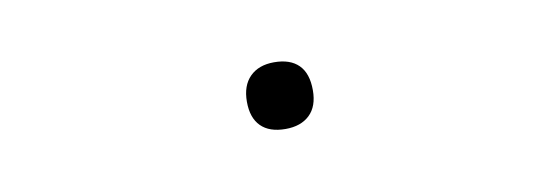

<svg xmlns="http://www.w3.org/2000/svg" viewBox="-26 -168 752 258"><g transform="rotate(-10 350.0 -39.5)"><path d="M350 6Q328 6 316.5 -5.5Q305 -17 305 -39Q305 -61 317 -73Q329 -85 350 -85Q372 -85 383.5 -73.5Q395 -62 395 -39Q395 -17 383 -5.5Q371 6 350 6Z"/></g></svg>

Font: Martian Mono SemiExpanded Thin
Style: Regular
Weight: 250
Monospace: yes
Version: Version 0.930